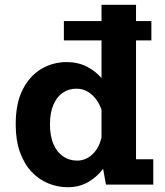

<svg xmlns="http://www.w3.org/2000/svg" viewBox="-20 -770 690 801"><path d="M246.5 -601.5V-682H611.5V-601.5ZM262.5 11Q220.5 11 181.8 -4.8Q143 -20.5 112.2 -52.8Q81.5 -85 63.5 -134.5Q45.5 -184 45.5 -251Q45.5 -340.5 75.5 -398Q105.5 -455.5 153.8 -483.2Q202 -511 257.5 -511Q305.5 -511 342.8 -491.8Q380 -472.5 405.2 -442.2Q430.5 -412 443.8 -378Q457 -344 457 -314L408.5 -295.5Q404 -315 394.5 -333.8Q385 -352.5 371 -367.5Q357 -382.5 339 -391.2Q321 -400 298.5 -400Q266.5 -400 241.8 -383Q217 -366 202.8 -333Q188.5 -300 188.5 -251Q188.5 -202 203.2 -168.2Q218 -134.5 243.8 -117.2Q269.5 -100 302 -100Q324 -100 342.2 -109.5Q360.5 -119 374.2 -135.2Q388 -151.5 396.2 -172.8Q404.5 -194 406 -216.5L458.5 -198.5Q458.5 -168 446 -132Q433.5 -96 408.5 -63.5Q383.5 -31 347 -10Q310.5 11 262.5 11ZM547.5 -750V-41.5L483 -105.5H619.5V0H422L403.5 -103V-750Z"/></svg>

Font: Trispace Thin SemiBold
Style: Regular
Weight: 600
Version: Version 1.210